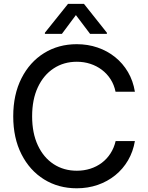

<svg xmlns="http://www.w3.org/2000/svg" viewBox="-20 -968 767 998"><path d="M378.9 10.7Q283.7 10.7 209 -35.6Q134.3 -82 91.6 -166.3Q48.8 -250.5 48.8 -363.3Q48.8 -476.6 91.6 -561Q134.3 -645.5 209 -691.9Q283.7 -738.3 378.9 -738.3Q436.5 -738.3 487.3 -720.9Q538.1 -703.6 578.4 -671.1Q618.7 -638.7 645.3 -593.3Q671.9 -547.9 681.2 -491.2H580.6Q573.2 -527.3 554.7 -556.2Q536.1 -585 509.3 -605.2Q482.4 -625.5 449.5 -636.2Q416.5 -647 379.4 -647Q311.5 -647 259 -612.5Q206.5 -578.1 176.8 -514.6Q147 -451.2 147 -363.3Q147 -275.9 176.8 -212.4Q206.5 -148.9 259 -114.7Q311.5 -80.6 379.4 -80.6Q416.5 -80.6 449.5 -91.1Q482.4 -101.6 509.3 -121.8Q536.1 -142.1 554.4 -170.7Q572.8 -199.2 581.1 -234.9H681.2Q671.9 -179.7 645.5 -134.5Q619.1 -89.4 578.9 -56.9Q538.6 -24.4 487.8 -6.8Q437 10.7 378.9 10.7ZM448.2 -792 374.5 -889.6 301.8 -792H213.4V-797.9L333.5 -947.8H416.5L535.6 -797.9V-792Z"/></svg>

Font: Inter Cardless Tabular
Style: Regular
Weight: 400
Designer: Rasmus Andersson
Foundry: rsms
Version: Version 4.000;git-4fc901f